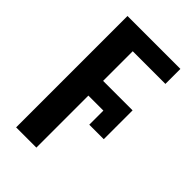

<svg xmlns="http://www.w3.org/2000/svg" viewBox="-222 -608 897 897"><g transform="rotate(45 226.0 -160.0)"><path d="M299.3 -43V-136.2H200.2V207.5H66.4V-528.3H416V-429.2H200.2V-233.4H395V-43Z"/></g></svg>

Font: Arimo
Style: Bold
Weight: 700
Designer: Steve Matteson
Foundry: Monotype Imaging Inc.
Version: Version 1.33